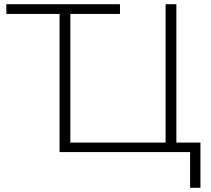

<svg xmlns="http://www.w3.org/2000/svg" viewBox="-20 -720 1001 909"><path d="M880 169V0H262V-654H10V-700H548V-654H313V-45H764V-700H815V-45H929V169Z"/></svg>

Font: Montserrat Light
Style: Regular
Weight: 300
Designer: Julieta Ulanovsky
Foundry: Julieta Ulanovsky
Version: Version 9.000; ttfautohint (v1.8.4.7-5d5b)